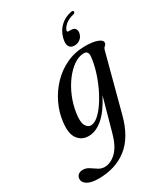

<svg xmlns="http://www.w3.org/2000/svg" viewBox="-285 -745 944 1085"><g transform="rotate(-30 187.0 -202.5)"><path d="M323 0.5Q290 127 214.8 186Q139.5 245 28.5 245Q-18.5 245 -43.2 230.5Q-68 216 -68 193.5Q-68 178 -57 167.2Q-46 156.5 -26 156.5Q-4.5 156.5 14 168.8Q32.5 181 50.8 193Q69 205 90 205Q130.5 205 166.2 170.8Q202 136.5 222 64L282 -152.5Q238.5 -68.5 192.8 -30Q147 8.5 100 8.5Q55.5 8.5 30 -25.8Q4.5 -60 13.5 -132Q20 -191 46.5 -246.5Q73 -302 115.2 -346.2Q157.5 -390.5 213.2 -416.5Q269 -442.5 334.5 -442.5Q385 -442.5 414 -431.5Q443 -420.5 442 -405Q441 -392.5 432.5 -386.5Q424 -380.5 420.5 -367ZM103 -136Q95.5 -83 108.2 -60.2Q121 -37.5 140.5 -37.5Q163.5 -37.5 188.8 -59.2Q214 -81 238.2 -117.2Q262.5 -153.5 283 -197.8Q303.5 -242 317 -287.5Q330.5 -333 334.5 -372Q339.5 -411 308.5 -411Q276 -411 242.5 -388Q209 -365 179.8 -325.8Q150.5 -286.5 130.2 -237.2Q110 -188 103 -136ZM311 -561.5Q332.5 -561.5 340.5 -549Q348.5 -536.5 343.5 -517.5Q338 -497.5 322.2 -486Q306.5 -474.5 286 -474.5Q262 -474.5 252.2 -492Q242.5 -509.5 251.5 -544Q262.5 -586 291.5 -613.2Q320.5 -640.5 362 -649Q377.5 -652.5 379 -643Q380.5 -634 366.5 -630Q333.5 -622.5 313.5 -605.2Q293.5 -588 289 -572Q286 -561.5 296.5 -561.5Z"/></g></svg>

Font: Fraunces 144pt Soft
Style: Italic
Weight: 400
Italic angle: -16°
Version: Version 1.000;[b76b70a41]